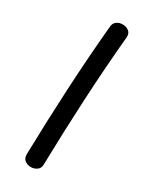

<svg xmlns="http://www.w3.org/2000/svg" viewBox="-203 -820 715 889"><g transform="rotate(30 154.5 -375.5)"><path d="M125 -727Q126 -748 140 -758Q154 -768 171 -768Q190 -768 204 -758Q218 -748 217 -726Q201 -551 192 -375.5Q183 -200 179 -24Q179 -3 164.5 7Q150 17 133 17Q115 17 101 7Q87 -3 87 -25Q91 -200 100 -376Q109 -552 125 -727Z"/></g></svg>

Font: Playpen Sans
Style: Regular
Weight: 400
Designer: Laura Meseguer, Veronika Burian, José Scaglione, Kostas Bartsokas, Vera Evstafieva, Tom Grace, Yorlmar Campos
Foundry: TypeTogether
Version: Version 2.000